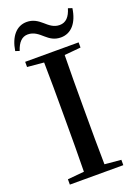

<svg xmlns="http://www.w3.org/2000/svg" viewBox="-174 -1012 766 1080"><g transform="rotate(-20 208.5 -471.5)"><path d="M16 -811 40 -803C55 -850 79 -875 114 -875C151 -875 175 -853 199 -832C221 -813 245 -795 285 -795C347 -795 389 -844 401 -928L377 -936C363 -889 340 -863 302 -863C266 -863 243 -884 219 -905C196 -925 170 -943 132 -943C71 -943 29 -894 16 -811ZM48 -704 147 -695C149 -595 149 -495 149 -393V-342C149 -241 149 -140 147 -41L48 -32V0H368V-32L270 -41C268 -141 268 -242 268 -343V-393C268 -494 268 -596 270 -695L368 -704V-735H48Z"/></g></svg>

Font: Noto Serif HK SemiBold
Style: Regular
Weight: 600
Designer: Ryoko NISHIZUKA 西塚涼子 (kana & ideographs); Frank Grießhammer (Latin, Greek & Cyrillic); Wenlong ZHANG 张文龙 (bopomofo); San
Foundry: Adobe
Version: Version 2.001;hotconv 1.1.0;makeotfexe 2.6.0